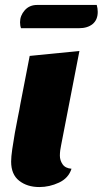

<svg xmlns="http://www.w3.org/2000/svg" viewBox="-20 -736 415 776"><path d="M139 20Q90 20 57.5 -5.5Q25 -31 25 -83Q25 -102 29.5 -133Q34 -164 40 -198.5Q46 -233 52.5 -264Q59 -295 62 -314L100 -510L301 -530L227 -149Q225 -141 223.5 -129Q222 -117 222 -107Q222 -88 233 -72Q244 -56 269 -54Q257 -16 218.5 2Q180 20 139 20ZM65 -622Q61 -632 61 -646Q61 -673 80 -694.5Q99 -716 130 -716H371Q375 -702 375 -688Q375 -656 354.5 -639Q334 -622 299 -622Z"/></svg>

Font: Sansita Swashed ExtraBold
Style: Regular
Weight: 800
Designer: Pablo Cosgaya
Foundry: Omnibus-Type
Version: Version 1.003; ttfautohint (v1.8.3)